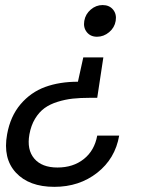

<svg xmlns="http://www.w3.org/2000/svg" viewBox="-20 -576 559 752"><path d="M446.8 -44.9Q431.2 45.4 360.8 100.6Q290.5 155.8 192.9 155.8Q93.8 155.8 42.2 100.1Q-9.3 44.4 7.8 -49.8Q20.5 -120.6 60.5 -167.7Q100.6 -214.8 157 -235.4Q213.4 -255.9 285.2 -255.9L306.2 -351.1H384.8L360.8 -192.9H332Q294.4 -192.9 264.9 -189.7Q235.4 -186.5 205.6 -177.2Q175.8 -168 154.5 -152.6Q133.3 -137.2 117.4 -111.1Q101.6 -85 95.2 -49.8Q84.5 10.3 114.3 45.2Q144 80.1 205.1 80.1Q266.6 80.1 308.3 46.9Q350.1 13.7 360.8 -44.9ZM381.8 -556.2Q408.2 -556.2 422.9 -538.3Q437.5 -520.5 433.1 -494.1Q428.7 -467.8 407.5 -450Q386.2 -432.1 359.9 -432.1Q334.5 -432.1 320.1 -450Q305.7 -467.8 310.1 -494.1Q314.5 -520.5 335.2 -538.3Q356 -556.2 381.8 -556.2Z"/></svg>

Font: Poppins
Style: Italic
Weight: 400
Italic angle: -10°
Designer: Ninad Kale (Devanagari), Jonny Pinhorn (Latin)
Foundry: Indian Type Foundry
Version: Version 3.200;PS 1.000;hotconv 16.6.54;makeotf.lib2.5.65590